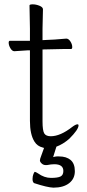

<svg xmlns="http://www.w3.org/2000/svg" viewBox="-20 -665 400 885"><path d="M183 17 177 15Q152 9 139 -12Q118 -45 118 -108V-433H108L47 -429H46Q36 -429 28 -442.5Q20 -456 20 -468Q20 -477 26 -477H118V-533L116 -640Q116 -645 131 -645Q146 -645 162 -638.5Q178 -632 178 -622L176 -533V-485V-480Q234 -482 285 -487H286Q296 -487 304.5 -474Q313 -461 313 -448Q313 -439 307 -439H268Q259 -439 176 -437V-106Q176 -63 184 -50Q192 -37 214 -37Q258 -37 313 -80Q329 -92 337 -92Q342 -92 342 -87Q342 -68 299 -25Q270 0 240 11L225 59Q237 56 242 56H252Q286 56 305.5 72.5Q325 89 325 124Q325 159 298.5 179.5Q272 200 226 200Q198 199 137 179Q130 174 130 160.5Q130 147 134 137.5Q138 128 140 127Q144 127 155 134Q184 155 215 155Q246 155 259 148.5Q272 142 272 123Q272 92 230 92Q216 92 196 96H191Q180 96 172 88.5Q164 81 164 74.5Q164 68 170 53Z"/></svg>

Font: Moon Stars Kai T Light
Style: Regular
Weight: 300
Designer: GuiWonder
Version: Version 1.101